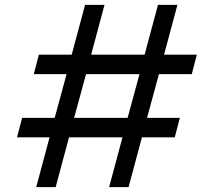

<svg xmlns="http://www.w3.org/2000/svg" viewBox="-20 -720 880 790"><path d="M129 50 184 -155H50L71 -235H205L254 -415H119L140 -495H275L330 -700H410L355 -495H575L630 -700H710L655 -495H790L769 -415H634L585 -235H720L699 -155H564L509 50H429L484 -155H264L209 50ZM285 -235H505L554 -415H334Z"/></svg>

Font: Diplomata SC
Style: Regular
Weight: 400
Designer: Eduardo Rodriguez Tunni
Foundry: Eduardo Rodriguez Tunni
Version: Version 1.002; ttfautohint (v1.8.4.7-5d5b);gftools[0.9.23]